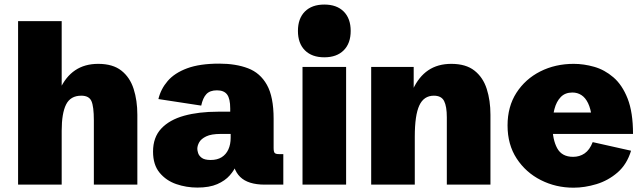

<svg xmlns="http://www.w3.org/2000/svg" viewBox="-20 -827 2882 860"><path d="M61 0V-732.4H256.3V-403.8L247.6 -425.8Q273.9 -483.4 316.7 -512.2Q359.4 -541 419.9 -541Q485.4 -541 523.7 -510.7Q562 -480.5 578.6 -428.7Q595.2 -377 595.2 -313V0H400.4V-287.6Q400.4 -350.6 389.4 -374.5Q378.4 -398.4 344.2 -398.4Q295.9 -398.4 276.1 -359.1Q256.3 -319.8 256.3 -241.2V0Z M863.8 13.2Q814.9 13.2 769.5 -2.4Q724.1 -18.1 694.8 -53.5Q665.5 -88.9 665.5 -147.9Q665.5 -211.9 702.4 -251.2Q739.3 -290.5 804.7 -308.6Q870.1 -326.7 956.5 -326.7H1020L1011.2 -309.6V-341.3Q1011.2 -384.8 997.3 -403.6Q983.4 -422.4 951.7 -422.4Q920.4 -422.4 904.5 -405.5Q888.7 -388.7 881.3 -354L689.5 -383.3Q700.2 -428.2 731 -464.1Q761.7 -500 818.1 -521Q874.5 -542 961.9 -542Q1036.1 -542 1090.8 -521.2Q1145.5 -500.5 1175.5 -447Q1205.6 -393.6 1205.6 -294.9V-164.1Q1205.6 -147.5 1210.2 -142.1Q1214.8 -136.7 1230 -136.7H1249V0H1166Q1090.8 0 1055.4 -34.9Q1020 -69.8 1020 -140.1V-155.3L1056.2 -138.2Q1050.8 -116.7 1040.3 -90.8Q1029.8 -64.9 1009 -41.3Q988.3 -17.6 953.1 -2.2Q918 13.2 863.8 13.2ZM923.8 -110.4Q953.1 -110.4 972.9 -122.8Q992.7 -135.3 1002.9 -157.7Q1013.2 -180.2 1013.2 -210V-227.1H968.3Q926.3 -227.1 903.6 -216.1Q880.9 -205.1 872.3 -189.7Q863.8 -174.3 863.8 -160.2Q863.8 -153.3 867.4 -141.4Q871.1 -129.4 883.8 -119.9Q896.5 -110.4 923.8 -110.4Z M1335 0V-527.3H1530.3V0ZM1432.6 -570.3Q1377 -570.3 1345.7 -601.6Q1314.5 -632.8 1314.5 -688.5Q1314.5 -744.1 1345.7 -775.4Q1377 -806.6 1432.6 -806.6Q1488.3 -806.6 1519.5 -775.4Q1550.8 -744.1 1550.8 -688.5Q1550.8 -632.8 1519.5 -601.6Q1488.3 -570.3 1432.6 -570.3Z M1642.6 0V-527.3H1833V-403.8L1829.1 -425.8Q1855.5 -483.4 1898.2 -512.2Q1940.9 -541 2001.5 -541Q2066.9 -541 2105.2 -510.7Q2143.6 -480.5 2160.2 -428.7Q2176.8 -377 2176.8 -313V0H1981.4V-301.3Q1981.4 -350.6 1969.2 -374.5Q1957 -398.4 1923.3 -398.4Q1878.4 -398.4 1858.2 -354.7Q1837.9 -311 1837.9 -214.8V0Z M2548.8 13.7Q2469.7 13.7 2402.6 -20.3Q2335.4 -54.2 2294.4 -116.7Q2253.4 -179.2 2253.4 -265.1Q2253.4 -349.6 2293.2 -411.4Q2333 -473.1 2400.1 -507.1Q2467.3 -541 2549.8 -541Q2594.7 -541 2641.4 -527.8Q2688 -514.6 2727.5 -480.7Q2767.1 -446.8 2791.3 -385.3Q2815.4 -323.7 2815.4 -227.1H2378.9V-322.8H2640.1L2630.9 -300.8Q2626 -340.3 2614 -365Q2602.1 -389.6 2584.2 -401.1Q2566.4 -412.6 2543.9 -412.6Q2511.2 -412.6 2491.7 -392.3Q2472.2 -372.1 2463.4 -338.4Q2454.6 -304.7 2454.6 -264.2Q2454.6 -202.1 2475.6 -163.3Q2496.6 -124.5 2546.9 -124.5Q2576.2 -124.5 2598.6 -139.9Q2621.1 -155.3 2634.8 -190.4L2806.6 -151.9Q2788.1 -90.8 2746.1 -54.4Q2704.1 -18.1 2651.6 -2.2Q2599.1 13.7 2548.8 13.7Z"/></svg>

Font: Schibsted Grotesk Black
Style: Regular
Weight: 900
Designer: Bakken & Baeck AS, Henrik Kongsvoll
Foundry: Schibsted ASA
Version: Version 1.100;gftools[0.9.25]